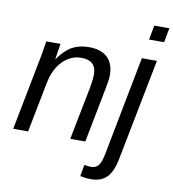

<svg xmlns="http://www.w3.org/2000/svg" viewBox="-98 -811 997 1104"><g transform="rotate(10 400.5 -258.5)"><path d="M438 0H350L412 -315Q420 -361 420 -388Q420 -470 333 -470Q271 -470 224.5 -423Q178 -376 162 -296L104 0H17L98 -416Q105 -450 117 -528H200Q200 -523 194 -490L186 -438H188Q227 -493 268 -515.5Q309 -538 366 -538Q437 -538 474 -502Q511 -466 511 -399Q511 -371 500 -319ZM785 -641H697L713 -725H801ZM507 208Q478 208 444 201L456 134Q479 138 496 138Q524 138 539 118.5Q554 99 563 52L675 -528H763L647 65Q632 142 598.5 175Q565 208 507 208Z"/></g></svg>

Font: Libra Sans
Style: Italic
Weight: 400
Italic angle: -12°
Foundry: Context Ltd
Version: Version 1.002